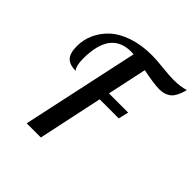

<svg xmlns="http://www.w3.org/2000/svg" viewBox="-197 -901 1053 1053"><g transform="rotate(45 329.5 -375.0)"><path d="M547.9 -646Q507.3 -646 418.9 -664.1L370.1 -435.1H519L504.9 -376H356.9L276.9 0H167L314 -682.1Q307.1 -683.1 293.9 -683.1Q134.8 -683.1 134.8 -470.2Q134.8 -412.1 153.8 -393.1Q106.9 -393.1 84.5 -416Q62 -439 62 -494.1Q62 -543.9 82.3 -588.9Q102.5 -633.8 141.4 -670.2Q180.2 -706.5 244.4 -728.3Q308.6 -750 389.2 -750Q423.8 -750 479.2 -743.9Q534.7 -737.8 567.9 -737.8Q620.6 -737.8 659.2 -750Q650.9 -716.8 638.9 -695.1Q627 -673.3 611.6 -663.3Q596.2 -653.3 581.8 -649.7Q567.4 -646 547.9 -646Z"/></g></svg>

Font: Lobster Two
Style: Italic
Weight: 400
Designer: Pablo Impallari
Foundry: Pablo Impallari. www.impallari.com
Version: Version 1.006